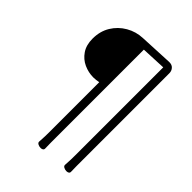

<svg xmlns="http://www.w3.org/2000/svg" viewBox="-256 -893 1150 1150"><g transform="rotate(45 319.0 -317.5)"><path d="M479 105Q481 84 481.5 57.5Q482 31 482 19V-724L325 -717V29Q325 43 325 71Q325 99 326 122Q326 129 319.5 133Q313 137 304 137Q292 137 281.5 131.5Q271 126 271 117V116Q273 95 273.5 68.5Q274 42 274 30V-390Q263 -388 251.5 -386.5Q240 -385 229 -385Q187 -385 148.5 -402.5Q110 -420 85.5 -456Q61 -492 61 -546Q61 -609 90 -656.5Q119 -704 167.5 -732Q216 -760 273 -762L483 -772H487Q509 -772 521 -758Q533 -744 533 -726V18Q533 32 533 59.5Q533 87 534 111Q534 118 527.5 122Q521 126 512 126Q500 126 489.5 120.5Q479 115 479 106Z"/></g></svg>

Font: Moon Stars Kai HW Light
Style: Regular
Weight: 300
Designer: GuiWonder
Version: Version 1.101